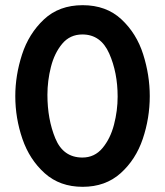

<svg xmlns="http://www.w3.org/2000/svg" viewBox="-20 -710 637 741"><path d="M39 -339Q39 -419 65 -499.5Q91 -580 149.5 -635Q208 -690 299 -690Q390 -690 448.5 -635.5Q507 -581 532.5 -500.5Q558 -420 558 -339Q558 -254 531 -174Q504 -94 445.5 -41.5Q387 11 299 11Q211 11 152.5 -41.5Q94 -94 66.5 -174Q39 -254 39 -339ZM298 -102Q345 -102 375.5 -138.5Q406 -175 420 -229Q434 -283 434 -337Q434 -430 401.5 -503.5Q369 -577 298 -577Q250 -577 220 -541Q190 -505 176.5 -451.5Q163 -398 163 -344Q163 -250 193.5 -176Q224 -102 298 -102Z"/></svg>

Font: Teachers SemiBold
Style: Regular
Weight: 600
Designer: Alfredo Marco Pradil & Chank Diesel
Version: Version 0.009